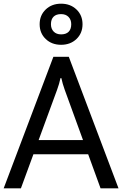

<svg xmlns="http://www.w3.org/2000/svg" viewBox="-20 -1025 665 1045"><path d="M0 0 270.5 -715.8H354.5L625 0H527.3L332 -537.1Q326.2 -553.2 321.8 -568.4Q317.4 -583.5 314 -599.6H309.1Q305.7 -583.5 301.3 -568.4Q296.9 -553.2 291 -537.1L93.8 0ZM116.2 -185.5 145 -262.7H479L507.3 -185.5ZM195.8 -893.1Q195.8 -941.9 228.8 -973.4Q261.7 -1004.9 312.5 -1004.9Q363.3 -1004.9 396.2 -973.4Q429.2 -941.9 429.2 -893.1Q429.2 -844.2 396.2 -812.7Q363.3 -781.2 312.5 -781.2Q261.7 -781.2 228.8 -812.7Q195.8 -844.2 195.8 -893.1ZM257.3 -893.1Q257.3 -868.2 272.2 -853Q287.1 -837.9 312.5 -837.9Q339.4 -837.9 353.5 -852.1Q367.7 -866.2 367.7 -893.1Q367.7 -918 352.8 -933.1Q337.9 -948.2 312.5 -948.2Q285.6 -948.2 271.5 -934.1Q257.3 -919.9 257.3 -893.1Z"/></svg>

Font: RobotoFlex
Style: Regular
Weight: 400
Designer: Berlow after Robertson
Foundry: Google
Version: Version 2.136